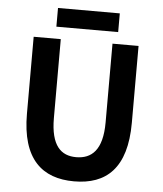

<svg xmlns="http://www.w3.org/2000/svg" viewBox="-56 -849 771 910"><g transform="rotate(5 329.5 -394.0)"><path d="M80 -288C80 -72 178 12 330 12C483 12 579 -72 579 -288V-654H455V-279C455 -147 403 -103 330 -103C258 -103 209 -147 209 -279V-654H80ZM183 -800V-711H477V-800Z"/></g></svg>

Font: Source Sans Pro SemBd
Style: Regular
Weight: 700
Designer: Paul D. Hunt
Foundry: Adobe Systems Incorporated
Version: Version 2.020;PS 2.0;hotconv 1.0.86;makeotf.lib2.5.63406